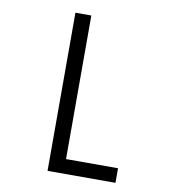

<svg xmlns="http://www.w3.org/2000/svg" viewBox="-81 -620 762 856"><g transform="rotate(10 300.0 -192.0)"><path d="M191.5 -550H263.5V100H499V166H191.5Z"/></g></svg>

Font: JuliaMono Light
Style: Regular
Weight: 300
Monospace: yes
Designer: cormullion
Foundry: corm
Version: Version 0.054; ttfautohint (v1.8.4)